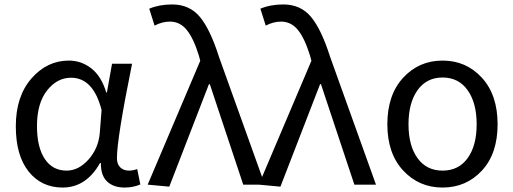

<svg xmlns="http://www.w3.org/2000/svg" viewBox="-20 -829 2305 862"><path d="M261 13Q166 13 108.5 -59Q51 -131 51 -262Q51 -396 121 -476.5Q191 -557 289 -557Q345 -557 390 -522Q435 -487 457 -414H460L483 -543H573Q505 -208 505 -119Q505 -92 520 -77.5Q535 -63 559 -63Q577 -63 596 -70L610 -1Q578 13 540 13Q489 13 460.5 -14.5Q432 -42 433 -97H429Q367 13 261 13ZM279 -63Q333 -63 377.5 -113Q422 -163 428 -232L436 -335Q399 -480 299 -480Q236 -480 191 -422.5Q146 -365 146 -263Q146 -168 181 -115.5Q216 -63 279 -63Z M740 9 643 0 879 -556 873 -579Q849 -657 818.5 -694.5Q788 -732 743 -732Q708 -732 674 -714L650 -790Q695 -809 753 -809Q831 -809 877.5 -753Q924 -697 963 -574L1169 0H1072L922 -451H918Z M1239 9 1142 0 1378 -556 1372 -579Q1348 -657 1317.5 -694.5Q1287 -732 1242 -732Q1207 -732 1173 -714L1149 -790Q1194 -809 1252 -809Q1330 -809 1376.5 -753Q1423 -697 1462 -574L1668 0H1571L1421 -451H1417Z M1719 -271Q1719 -403 1790 -480Q1861 -557 1967 -557Q2073 -557 2143.5 -480Q2214 -403 2214 -271Q2214 -139 2143.5 -63Q2073 13 1967 13Q1861 13 1790 -63.5Q1719 -140 1719 -271ZM1854.5 -119Q1895 -63 1967 -63Q2039 -63 2079.5 -119Q2120 -175 2120 -271Q2120 -367 2079.5 -424Q2039 -481 1967 -481Q1895 -481 1854.5 -424Q1814 -367 1814 -271Q1814 -175 1854.5 -119Z"/></svg>

Font: Noto Sans SC
Style: Regular
Weight: 400
Designer: Ryoko NISHIZUKA  (kana, bopomofo & ideographs); Paul D. Hunt (Latin, Greek & Cyrillic); Sandoll Communications , Soo-you
Foundry: Adobe
Version: Version 2.002;hotconv 1.0.116;makeotfexe 2.5.65601